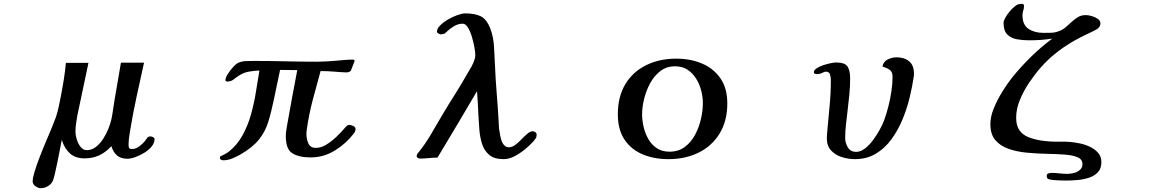

<svg xmlns="http://www.w3.org/2000/svg" viewBox="-20 -828 6040 1005"><path d="M789 -101Q789 -80 774 -61.5Q759 -43 735.5 -28.5Q712 -14 688 -5.5Q664 3 646 3Q613 3 592.5 -14.5Q572 -32 563 -63Q535 -32 500.5 -15.5Q466 1 423 1Q375 1 346.5 -24.5Q318 -50 304 -94H303Q300 -80 294 -48Q288 -16 280.5 21Q273 58 266 87Q259 116 254 124Q244 139 228 148Q212 157 193 157Q180 157 165.5 146.5Q151 136 151 122Q151 103 161 70.5Q171 38 186 -1.5Q201 -41 218 -81Q235 -121 249.5 -156Q264 -191 272 -213Q282 -242 288 -272Q294 -302 300 -332Q308 -373 314.5 -415Q321 -457 325 -499H443Q429 -430 414 -361.5Q399 -293 385 -224Q381 -202 378 -180.5Q375 -159 375 -137Q375 -122 381.5 -99.5Q388 -77 401.5 -59.5Q415 -42 434 -42Q460 -42 481.5 -58.5Q503 -75 519.5 -100.5Q536 -126 547 -153.5Q558 -181 563 -203Q568 -227 571.5 -252Q575 -277 579 -301L613 -500H734Q714 -410 694.5 -320Q675 -230 660 -138Q657 -121 655 -103.5Q653 -86 653 -68Q653 -58 656.5 -53Q660 -48 671 -48Q690 -48 708.5 -61.5Q727 -75 738 -89Q744 -97 750 -105.5Q756 -114 768 -114Q773 -114 781 -110Q789 -106 789 -101Z M1841 -153Q1841 -146 1838.5 -140Q1836 -134 1831 -128Q1791 -76 1732.5 -40Q1674 -4 1606 -4Q1545 -4 1510.5 -25.5Q1476 -47 1476 -115Q1476 -129 1478 -142Q1480 -155 1482 -168Q1495 -242 1508.5 -315Q1522 -388 1536 -461Q1514 -461 1491.5 -461.5Q1469 -462 1446 -462Q1438 -424 1430 -385.5Q1422 -347 1414 -309Q1400 -241 1384 -189.5Q1368 -138 1335 -97Q1302 -56 1238 -19Q1219 -8 1195.5 1.5Q1172 11 1149 11Q1143 11 1137 8Q1131 5 1131 -2Q1131 -7 1134 -10Q1144 -14 1155 -20Q1166 -26 1175 -32Q1220 -67 1248.5 -118Q1277 -169 1293.5 -228Q1310 -287 1319.5 -346.5Q1329 -406 1338 -459Q1312 -458 1285 -453.5Q1258 -449 1235 -435Q1219 -425 1204 -413Q1189 -401 1168 -401Q1166 -401 1163 -403Q1160 -405 1160 -408Q1160 -421 1173 -441.5Q1186 -462 1202.5 -479.5Q1219 -497 1231 -501Q1249 -508 1272.5 -508.5Q1296 -509 1315 -509Q1396 -509 1476.5 -507Q1557 -505 1638 -505Q1663 -505 1688 -506.5Q1713 -508 1738 -510Q1760 -512 1782.5 -514Q1805 -516 1827 -516Q1829 -516 1832.5 -515Q1836 -514 1836 -510V-508L1816 -457Q1807 -449 1793 -449Q1777 -449 1762 -450.5Q1747 -452 1731 -453Q1695 -456 1658 -456Q1637 -381 1617 -305Q1597 -229 1586 -151Q1585 -145 1584.5 -138.5Q1584 -132 1584 -126Q1584 -101 1594 -77.5Q1604 -54 1634 -54Q1661 -54 1689 -71.5Q1717 -89 1741.5 -112.5Q1766 -136 1782 -155Q1785 -159 1788 -162Q1791 -165 1794 -168Q1800 -174 1809 -174Q1817 -174 1829 -168.5Q1841 -163 1841 -153Z M2789 -123Q2789 -111 2784 -103.5Q2779 -96 2772 -88Q2754 -68 2728 -46.5Q2702 -25 2673 -10Q2644 5 2616 5Q2567 5 2540.5 -17.5Q2514 -40 2503 -75.5Q2492 -111 2489 -151Q2486 -191 2484 -227Q2483 -259 2481 -289.5Q2479 -320 2477 -351Q2375 -177 2270 -3Q2247 -3 2224 -0.5Q2201 2 2178 2Q2173 2 2167 -1.5Q2161 -5 2161 -11Q2161 -17 2164.5 -22.5Q2168 -28 2172 -32Q2208 -77 2237 -127Q2266 -177 2295 -226Q2327 -280 2361 -333.5Q2395 -387 2426 -442Q2437 -460 2447.5 -478.5Q2458 -497 2464 -517Q2466 -522 2467 -528Q2468 -534 2468 -540Q2468 -552 2463.5 -578.5Q2459 -605 2450.5 -634Q2442 -663 2429.5 -683.5Q2417 -704 2402 -704Q2377 -704 2354 -689.5Q2331 -675 2314 -658Q2310 -654 2307 -652Q2303 -651 2297.5 -649.5Q2292 -648 2287 -648Q2283 -648 2275 -652.5Q2267 -657 2267 -661Q2267 -678 2284 -695Q2301 -712 2326 -726.5Q2351 -741 2375.5 -749.5Q2400 -758 2415 -758Q2466 -758 2497 -742.5Q2528 -727 2547 -677Q2563 -635 2566 -581.5Q2569 -528 2571 -484Q2574 -411 2580 -339Q2586 -267 2590 -195Q2591 -185 2591 -175.5Q2591 -166 2592 -156Q2594 -140 2598.5 -116.5Q2603 -93 2611 -79Q2616 -70 2624 -63.5Q2632 -57 2643 -57Q2660 -57 2677 -69.5Q2694 -82 2710 -99Q2726 -116 2741 -128.5Q2756 -141 2768 -141Q2776 -141 2782.5 -136Q2789 -131 2789 -123Z M3659 -288Q3659 -320 3650.5 -353.5Q3642 -387 3624 -416Q3606 -445 3579 -463Q3552 -481 3514 -481Q3469 -481 3436.5 -456Q3404 -431 3383 -392Q3362 -353 3351.5 -310Q3341 -267 3341 -230Q3341 -198 3349 -163.5Q3357 -129 3374 -99.5Q3391 -70 3418.5 -52Q3446 -34 3484 -34Q3531 -34 3564 -58.5Q3597 -83 3618 -122Q3639 -161 3649 -205Q3659 -249 3659 -288ZM3787 -287Q3787 -195 3747 -129.5Q3707 -64 3637.5 -29.5Q3568 5 3479 5Q3404 5 3344 -20Q3284 -45 3249 -97Q3214 -149 3214 -230Q3214 -322 3253 -387Q3292 -452 3361.5 -486.5Q3431 -521 3520 -521Q3594 -521 3654.5 -495.5Q3715 -470 3751 -418Q3787 -366 3787 -287Z M4764 -443Q4764 -439 4764 -435.5Q4764 -432 4763 -428Q4756 -378 4742 -319.5Q4728 -261 4704.5 -204Q4681 -147 4646.5 -99.5Q4612 -52 4564.5 -23.5Q4517 5 4455 5Q4421 5 4387 -5.5Q4353 -16 4330.5 -40Q4308 -64 4308 -104Q4308 -112 4308.5 -121Q4309 -130 4310 -138Q4316 -206 4322.5 -274Q4329 -342 4329 -410Q4329 -424 4324.5 -438.5Q4320 -453 4302 -453Q4297 -453 4283.5 -446.5Q4270 -440 4256 -440Q4251 -440 4245.5 -442Q4240 -444 4240 -450Q4240 -461 4254.5 -470.5Q4269 -480 4290 -487Q4311 -494 4329.5 -497.5Q4348 -501 4357 -501Q4402 -501 4416 -480Q4430 -459 4430 -418Q4430 -374 4425.5 -330.5Q4421 -287 4416 -244Q4412 -210 4408 -175Q4404 -140 4404 -105Q4404 -80 4418 -56.5Q4432 -33 4461 -33Q4485 -33 4508 -51Q4531 -69 4550.5 -95.5Q4570 -122 4585 -149.5Q4600 -177 4607 -196Q4619 -228 4629.5 -268.5Q4640 -309 4646 -350.5Q4652 -392 4652 -425Q4652 -452 4637 -462.5Q4622 -473 4599 -480Q4604 -506 4627 -517Q4650 -528 4673 -528Q4714 -528 4739 -507Q4764 -486 4764 -443Z M5745 21Q5745 55 5726 74.5Q5707 94 5678 103Q5649 112 5618 114.5Q5587 117 5562 117Q5553 117 5532 116.5Q5511 116 5491.5 114Q5472 112 5465 108Q5459 102 5459 93Q5459 82 5468 79.5Q5477 77 5485 77Q5505 77 5525.5 79.5Q5546 82 5567 82Q5583 82 5601 77.5Q5619 73 5632.5 61.5Q5646 50 5646 31Q5646 6 5620 -5Q5594 -16 5551 -19Q5508 -22 5456.5 -23Q5405 -24 5353.5 -29Q5302 -34 5259 -49Q5216 -64 5190 -94.5Q5164 -125 5164 -178Q5164 -218 5182.5 -262.5Q5201 -307 5227 -349Q5253 -391 5277 -421Q5324 -479 5376.5 -530.5Q5429 -582 5488 -626Q5457 -621 5427 -619Q5397 -617 5366 -617Q5333 -617 5302.5 -622.5Q5272 -628 5252.5 -647.5Q5233 -667 5233 -708Q5233 -719 5242 -735Q5251 -751 5265 -768Q5279 -785 5293.5 -796Q5308 -807 5319 -807Q5322 -807 5325 -807.5Q5328 -808 5331 -808Q5336 -808 5338 -804.5Q5340 -801 5340 -797Q5340 -784 5336 -772.5Q5332 -761 5332 -749Q5332 -698 5363.5 -677Q5395 -656 5441 -656Q5461 -656 5481.5 -656.5Q5502 -657 5520 -664Q5541 -671 5557 -684.5Q5573 -698 5589 -713Q5605 -728 5622.5 -738.5Q5640 -749 5664 -749Q5676 -749 5694 -744Q5712 -739 5726 -729.5Q5740 -720 5740 -705Q5740 -692 5729 -681Q5723 -675 5702.5 -665Q5682 -655 5661 -645Q5640 -635 5629 -629Q5573 -600 5521.5 -561.5Q5470 -523 5428 -475Q5398 -441 5368.5 -397.5Q5339 -354 5319 -306.5Q5299 -259 5299 -212Q5299 -171 5315.5 -147Q5332 -123 5361 -111Q5390 -99 5426 -93Q5478 -85 5530.5 -86.5Q5583 -88 5634 -77Q5659 -72 5684.5 -60Q5710 -48 5727.5 -28.5Q5745 -9 5745 21Z"/></svg>

Font: Kaisei Decol
Style: Bold
Weight: 700
Designer: Font-Kai, 金井和夫
Foundry: KAZUO KANAI
Version: Version 5.003